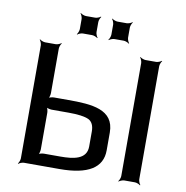

<svg xmlns="http://www.w3.org/2000/svg" viewBox="-90 -922 987 1019"><g transform="rotate(10 403.0 -412.0)"><path d="M722 -20V-629C722 -638 728 -653 733 -658L731 -660C726 -655 711 -649 702 -649H645C636 -649 621 -655 616 -660L614 -658C619 -653 625 -638 625 -629V-20C625 -11 619 4 614 9L616 11C621 6 636 0 645 0H702C711 0 726 6 731 11L733 9C728 4 722 -11 722 -20ZM278 -369H201C192 -369 175 -365 170 -360L172 -358C177 -363 181 -380 181 -389V-629C181 -638 187 -653 192 -658L190 -660C185 -655 170 -649 161 -649H104C95 -649 80 -655 75 -660L73 -658C78 -653 84 -638 84 -629V-20C84 -11 78 4 73 9L75 11C80 6 95 0 104 0H296C449 0 525 -47 525 -141V-237C525 -362 404 -369 278 -369ZM289 -66H200C191 -66 174 -62 169 -57L171 -55C176 -60 180 -77 180 -86V-283C180 -292 176 -309 171 -314L169 -312C174 -307 191 -303 200 -303H291C343 -303 379 -298 400 -288C420 -278 430 -257 430 -226V-145C430 -75 358 -66 289 -66ZM363 -750V-804C363 -813 369 -828 374 -833L372 -835C367 -830 352 -824 343 -824H293C284 -824 269 -830 264 -835L262 -833C267 -828 273 -813 273 -804V-750C273 -741 267 -726 262 -721L264 -719C269 -724 284 -730 293 -730H343C352 -730 367 -724 372 -719L374 -721C369 -726 363 -741 363 -750ZM533 -750V-804C533 -813 539 -828 544 -833L542 -835C537 -830 522 -824 513 -824H463C454 -824 439 -830 434 -835L432 -833C437 -828 443 -813 443 -804V-750C443 -741 437 -726 432 -721L434 -719C439 -724 454 -730 463 -730H513C522 -730 537 -724 542 -719L544 -721C539 -726 533 -741 533 -750Z"/></g></svg>

Font: Gamestation Storm
Style: Regular
Weight: 400
Designer: Jonas Hecksher
Foundry: Jonas Hecksher, Playtypeª, e-types AS
Version: Version 1.003